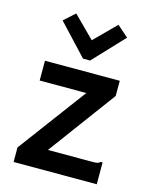

<svg xmlns="http://www.w3.org/2000/svg" viewBox="-108 -772 665 843"><g transform="rotate(15 225.0 -350.5)"><path d="M36 -66 266 -375H54V-465H394V-396L168 -90H368Q385 -90 392 -91.5Q399 -93 405 -99H414V0H36ZM133 -701 229 -605 325 -701 376 -656 245 -517H213L83 -656Z"/></g></svg>

Font: Inconsolata SemiCondensed Bold
Style: Regular
Weight: 700
Width: 4
Monospace: yes
Designer: Raph Levien, Cyreal, Brenton Simpson
Foundry: Raph Levien, Cyreal, Google
Version: Version 3.001; ttfautohint (v1.8.2.53-6de2)